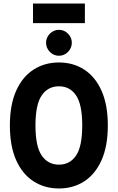

<svg xmlns="http://www.w3.org/2000/svg" viewBox="-20 -1056 667 1088"><path d="M36 -345Q36 -462 71.5 -541.5Q107 -621 170 -661.5Q233 -702 314 -702Q395 -702 457.5 -661.5Q520 -621 555.5 -541.5Q591 -462 591 -345Q591 -228 555.5 -148.5Q520 -69 457.5 -28.5Q395 12 314 12Q233 12 170 -28.5Q107 -69 71.5 -148.5Q36 -228 36 -345ZM181 -345Q181 -226 216.5 -174.5Q252 -123 314 -123Q376 -123 411 -174.5Q446 -226 446 -345Q446 -464 411 -515.5Q376 -567 314 -567Q252 -567 216.5 -515.5Q181 -464 181 -345ZM241 -814Q241 -843 262.5 -865Q284 -887 314 -887Q344 -887 365.5 -865Q387 -843 387 -814Q387 -784 365.5 -762Q344 -740 314 -740Q284 -740 262.5 -762Q241 -784 241 -814ZM167 -925V-1036H461V-925Z"/></svg>

Font: Radio Canada Condensed
Style: Bold
Weight: 700
Width: 3
Designer: Charles Daoud, Etienne Aubert Bonn, Alexandre Saumier Demers, Jacques Le Bailly
Foundry: Radio-Canada
Version: Version 2.104; ttfautohint (v1.8.4.7-5d5b);gftools[0.9.28.de